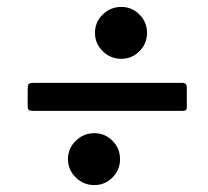

<svg xmlns="http://www.w3.org/2000/svg" viewBox="-20 -670 600 555"><path d="M254.5 -575Q254.5 -606 277 -628Q299.5 -650 330.5 -650Q361.5 -650 383.2 -628Q405 -606 405 -575Q405 -544 383.2 -522Q361.5 -500 330.5 -500Q299.5 -500 277 -522Q254.5 -544 254.5 -575ZM77.5 -430.5H507Q520 -430.5 520 -416.5V-358.5Q520 -349.5 508 -349.5H76Q66.5 -349.5 63.2 -352.2Q60 -355 60 -364.5V-410.5Q60 -423 62.8 -426.8Q65.5 -430.5 77.5 -430.5ZM176.5 -210Q176.5 -241 199 -263Q221.5 -285 252.5 -285Q283.5 -285 305.2 -263Q327 -241 327 -210Q327 -179 305.2 -157Q283.5 -135 252.5 -135Q221.5 -135 199 -157Q176.5 -179 176.5 -210Z"/></svg>

Font: Besley* Condensed
Style: Bold Italic
Weight: 700
Width: 3
Italic angle: -13°
Designer: Owen Earl
Foundry: indestructible type*
Version: Version 3.000; ttfautohint (v1.8.3)